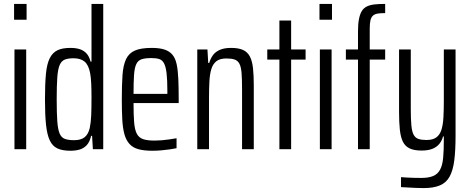

<svg xmlns="http://www.w3.org/2000/svg" viewBox="-20 -763 2404 982"><path d="M52 -662V-743H116V-662ZM54 0V-510H114V0Z M340 8Q300 8 274.5 -3.5Q249 -15 235 -44Q221 -73 215.5 -124Q210 -175 210 -255Q210 -334 215 -385.5Q220 -437 234.5 -465.5Q249 -494 274 -506Q299 -518 340 -518Q369 -518 389.5 -511Q410 -504 423.5 -488.5Q437 -473 443 -448H448V-743H508V0H455L451 -68H446Q439 -37 423.5 -20.5Q408 -4 387 2Q366 8 340 8ZM359 -46Q393 -46 412 -60.5Q431 -75 439 -108Q445 -137 446.5 -173Q448 -209 448 -266Q448 -305 446.5 -336.5Q445 -368 441 -389Q433 -431 412.5 -448Q392 -465 356 -465Q328 -465 311 -458Q294 -451 285 -430Q276 -409 273 -367Q270 -325 270 -255Q270 -185 273 -143Q276 -101 285 -80Q294 -59 312 -52.5Q330 -46 359 -46Z M759 8Q716 8 687.5 0Q659 -8 642 -27Q625 -46 616.5 -76Q608 -106 605.5 -150Q603 -194 603 -254Q603 -328 606.5 -378.5Q610 -429 624.5 -460Q639 -491 670 -504.5Q701 -518 756 -518Q796 -518 821.5 -509.5Q847 -501 862 -483Q877 -465 883.5 -434.5Q890 -404 892 -359.5Q894 -315 894 -256V-236H663Q663 -176 666 -138Q669 -100 679.5 -79.5Q690 -59 711.5 -51.5Q733 -44 770 -44Q787 -44 806.5 -45.5Q826 -47 846 -50Q866 -53 883 -56V-5Q869 -2 848.5 1Q828 4 804.5 6Q781 8 759 8ZM836 -262V-296Q836 -354 832 -388Q828 -422 819 -439Q810 -456 794.5 -461Q779 -466 754 -466Q723 -466 704.5 -460Q686 -454 677 -435Q668 -416 665.5 -379.5Q663 -343 663 -283H855Z M989 0V-510H1041L1045 -441H1050Q1057 -465 1070 -482Q1083 -499 1105.5 -508.5Q1128 -518 1162 -518Q1200 -518 1223 -507.5Q1246 -497 1258 -474Q1270 -451 1274 -414.5Q1278 -378 1278 -325V0H1218V-306Q1218 -359 1215.5 -390Q1213 -421 1204.5 -437Q1196 -453 1180 -458.5Q1164 -464 1138 -464Q1105 -464 1087 -450Q1069 -436 1061 -410Q1053 -384 1051 -346.5Q1049 -309 1049 -262V0Z M1409 0V-458H1347V-510H1409V-658H1469V-510H1543V-458H1469V0Z M1614 -662V-743H1678V-662ZM1616 0V-510H1676V0Z M1811 0V-458H1749V-510H1811V-602Q1811 -640 1816 -665.5Q1821 -691 1830.5 -706.5Q1840 -722 1856.5 -730Q1873 -738 1896.5 -740.5Q1920 -743 1950 -743V-696Q1927 -696 1911.5 -693.5Q1896 -691 1887 -682.5Q1878 -674 1874.5 -658Q1871 -642 1871 -615V-510H1950V-458H1871V0Z M2146 199Q2126 199 2106 198Q2086 197 2067.5 196Q2049 195 2031 194V143Q2043 144 2059.5 145Q2076 146 2095.5 146.5Q2115 147 2135 147Q2173 147 2196 137Q2219 127 2231 104.5Q2243 82 2246.5 44.5Q2250 7 2250 -49V-65H2246Q2240 -43 2227 -27Q2214 -11 2192 -2Q2170 7 2136 7Q2098 7 2075 -4Q2052 -15 2040.5 -38.5Q2029 -62 2025 -100Q2021 -138 2021 -191V-510H2081V-205Q2081 -153 2084 -121.5Q2087 -90 2095.5 -74Q2104 -58 2120 -52.5Q2136 -47 2161 -47Q2194 -47 2212 -60.5Q2230 -74 2238 -100Q2246 -126 2248 -164Q2250 -202 2250 -249V-510H2310V-69Q2310 6 2303.5 57Q2297 108 2280 139.5Q2263 171 2230.5 185Q2198 199 2146 199Z"/></svg>

Font: Saira ExtraCondensed
Style: Regular
Weight: 400
Width: 2
Designer: Hector Gatti with collaboration of the Omnibus-Type team
Foundry: Omnibus-Type
Version: Version 1.101